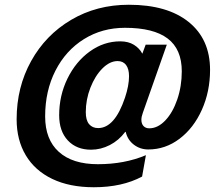

<svg xmlns="http://www.w3.org/2000/svg" viewBox="-20 -754 910 808"><path d="M50 -252Q50 -387 111 -497Q172 -607 279.5 -670.5Q387 -734 522 -734Q684 -734 774 -661.5Q864 -589 864 -460Q864 -369 829.5 -292Q795 -215 735.5 -170Q676 -125 604 -125Q570 -125 543.5 -145Q517 -165 509 -199H507Q480 -163 442 -143.5Q404 -124 363 -124Q302 -124 265.5 -163Q229 -202 229 -269Q229 -352 264 -423.5Q299 -495 358 -537.5Q417 -580 486 -580Q520 -580 543.5 -565.5Q567 -551 579 -528L593 -566H682L581 -279Q575 -263 575 -250Q575 -233 584 -223.5Q593 -214 608 -214Q644 -214 675.5 -247Q707 -280 726 -335.5Q745 -391 745 -454Q745 -547 685.5 -592Q626 -637 506 -637Q410 -637 333.5 -589.5Q257 -542 213.5 -457Q170 -372 170 -264Q170 -167 227.5 -115Q285 -63 392 -63Q504 -63 594 -101L578 -11Q494 34 375 34Q273 34 200 -1Q127 -36 88.5 -100.5Q50 -165 50 -252ZM506 -343Q523 -394 523 -433Q523 -464 510.5 -480.5Q498 -497 475 -497Q442 -497 411 -466Q380 -435 360.5 -385Q341 -335 341 -282Q341 -248 355 -231.5Q369 -215 393 -215Q463 -215 506 -343Z"/></svg>

Font: Niramit SemiBold
Style: Italic
Weight: 600
Italic angle: -10°
Designer: Katatrad Aksorn Co.,Ltd.
Foundry: Cadson Demak Co.,Ltd.
Version: Version 1.001; ttfautohint (v1.6)